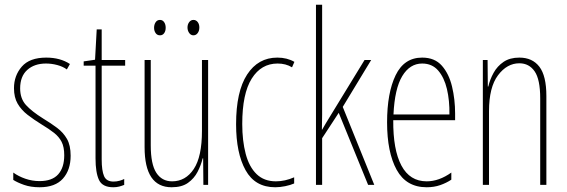

<svg xmlns="http://www.w3.org/2000/svg" viewBox="-20 -780 2394 810"><path d="M278 -123Q278 -63 245.5 -26.5Q213 10 147 10Q110 10 81.5 0Q53 -10 36 -21V-52Q58 -36 87 -26Q116 -16 147 -16Q200 -16 225.5 -44.5Q251 -73 251 -125Q251 -160 240 -181.5Q229 -203 208 -219.5Q187 -236 157 -254Q123 -275 96.5 -295.5Q70 -316 54.5 -342.5Q39 -369 39 -408Q39 -461 72 -499Q105 -537 175 -537Q234 -537 275 -510L262 -487Q246 -499 222 -505.5Q198 -512 174 -512Q125 -512 95 -485Q65 -458 65 -407Q65 -364 89.5 -337Q114 -310 162 -280Q195 -260 221 -240.5Q247 -221 262.5 -194Q278 -167 278 -123Z M459 -14Q472 -14 484.5 -17.5Q497 -21 504 -25V0Q494 4 483 7Q472 10 458 10Q412 10 397.5 -21Q383 -52 383 -112V-503H333V-521L381 -528L388 -656H409V-527H508V-503H409V-108Q409 -60 419 -37Q429 -14 459 -14Z M858 -527V0H838L837 -112H835Q828 -83 813.5 -55Q799 -27 773 -8.5Q747 10 704 10Q590 10 590 -159V-527H616V-167Q616 -87 639.5 -51Q663 -15 706 -15Q763 -15 797.5 -67Q832 -119 832 -228V-527ZM630 -663Q630 -676 636.5 -686Q643 -696 655 -696Q666 -696 672.5 -686.5Q679 -677 679 -663Q679 -649 672.5 -640Q666 -631 655 -631Q643 -631 636.5 -640.5Q630 -650 630 -663ZM771 -664Q771 -677 778 -686.5Q785 -696 796 -696Q807 -696 814 -687Q821 -678 821 -664Q821 -650 814 -640.5Q807 -631 796 -631Q785 -631 778 -641Q771 -651 771 -664Z M1141 10Q1056 10 1016 -62Q976 -134 976 -256Q976 -394 1022.5 -465.5Q1069 -537 1150 -537Q1191 -537 1222 -519L1212 -496Q1186 -512 1151 -512Q1082 -512 1042 -448.5Q1002 -385 1002 -257Q1002 -186 1016.5 -131Q1031 -76 1062.5 -45.5Q1094 -15 1144 -15Q1182 -15 1221 -32V-6Q1205 1 1183 5.5Q1161 10 1141 10Z M1339 -361Q1339 -326 1339 -296.5Q1339 -267 1338 -233H1339Q1349 -250 1355 -260.5Q1361 -271 1370 -285L1518 -527H1546L1426 -329L1559 0H1533L1409 -304L1339 -197V0H1313V-760H1339Z M1761 -537Q1814 -537 1844 -503Q1874 -469 1887 -415Q1900 -361 1900 -301V-273H1639Q1638 -148 1673.5 -81.5Q1709 -15 1780 -15Q1832 -15 1884 -52V-22Q1863 -8 1837 1Q1811 10 1780 10Q1694 10 1653.5 -63.5Q1613 -137 1613 -264Q1613 -388 1649 -462.5Q1685 -537 1761 -537ZM1761 -512Q1709 -512 1677 -459Q1645 -406 1640 -297H1876Q1877 -356 1865.5 -404.5Q1854 -453 1828.5 -482.5Q1803 -512 1761 -512Z M2171 -537Q2226 -537 2255.5 -498.5Q2285 -460 2285 -375V0H2259V-365Q2259 -445 2235.5 -479Q2212 -513 2171 -513Q2119 -513 2081 -462.5Q2043 -412 2043 -311V0H2017V-527H2037L2038 -415H2040Q2047 -445 2062.5 -473Q2078 -501 2104.5 -519Q2131 -537 2171 -537Z"/></svg>

Font: Noto Sans Sinhala UI ExtraCondensed Thin
Style: Regular
Weight: 100
Width: 2
Designer: Jelle Bosma - Monotype Design Team
Foundry: Monotype Imaging Inc.
Version: Version 2.006; ttfautohint (v1.8.4.7-5d5b)